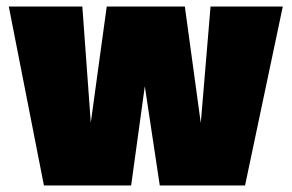

<svg xmlns="http://www.w3.org/2000/svg" viewBox="-20 -570 896 590"><path d="M115 0 7 -550H233L259 -193L308 -550H548L597 -192L627 -550H849L733 0H471L425 -305L383 0Z"/></svg>

Font: Georama ExtraCondensed Thin Black
Style: Regular
Weight: 900
Version: Version 1.001